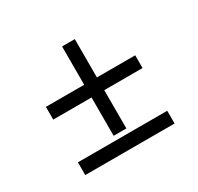

<svg xmlns="http://www.w3.org/2000/svg" viewBox="-106 -584 736 712"><g transform="rotate(-30 262.0 -228.0)"><path d="M234.5 -456H289V-73.5H234.5ZM70.5 -292H453V-237.5H70.5ZM70.5 -54.5H453V0H70.5Z"/></g></svg>

Font: Newsreader
Style: Regular
Weight: 400
Designer: Hugues Gentile
Foundry: Production Type
Version: Version 1.003